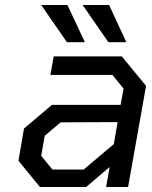

<svg xmlns="http://www.w3.org/2000/svg" viewBox="-20 -749 610 769"><path d="M248 -580 145 -729H250L320 -580ZM414 -580 311 -729H417L486 -580ZM140 0 54 -105 76 -234 188 -329H463L475 -394L430 -449H182L195 -523H468L565 -405L493 0H405L419 -80L325 0ZM190 -70H315L436 -172L451 -260L223 -259L159 -205L145 -125Z"/></svg>

Font: Tomorrow
Style: Italic
Weight: 400
Italic angle: -10°
Designer: Tony de Marco, Monica Rizzolli
Foundry: Just in Type
Version: Version 2.002